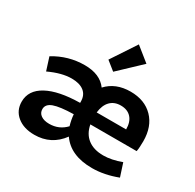

<svg xmlns="http://www.w3.org/2000/svg" viewBox="-165 -943 1153 1135"><g transform="rotate(30 411.5 -376.0)"><path d="M420 -546 360 -594 471 -762 567 -685ZM202 10Q129 10 84.5 -26.5Q40 -63 40 -123Q40 -201 119 -244Q198 -287 343 -289V-297Q343 -342 313 -365.5Q283 -389 229 -389Q161 -389 76 -349L48 -437Q145 -496 256 -496Q361 -496 408 -431Q468 -496 569 -496Q666 -496 723 -437.5Q780 -379 780 -279Q780 -234 775 -209H459Q470 -150 510.5 -119Q551 -88 616 -88Q672 -88 739 -113L768 -24Q679 10 596 10Q449 10 385 -83Q317 10 202 10ZM560 -396Q516 -396 489 -368.5Q462 -341 456 -289H657Q657 -340 631.5 -368Q606 -396 560 -396ZM168 -146Q168 -120 189 -105Q210 -90 246 -90Q313 -90 358 -138Q347 -175 344 -212Q251 -210 209.5 -195Q168 -180 168 -146Z"/></g></svg>

Font: Cantarell
Style: Bold
Weight: 700
Designer: Dave Crossland, Nikolaus Waxweiler, Florian Fecher, Jacques Le Bailly, Eben Sorkin, Alexei Vanyashin, Alexios Zavras, Em
Version: Version 0.303